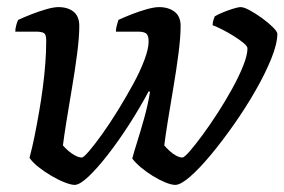

<svg xmlns="http://www.w3.org/2000/svg" viewBox="-20 -520 800 540"><path d="M190 0Q180 0 162 -7Q144 -14 124.5 -25.5Q105 -37 88.5 -50Q72 -63 63 -76Q71 -106 77.5 -138.5Q84 -171 90 -205.5Q96 -240 100.5 -274.5Q105 -309 107.5 -342Q110 -375 110 -406Q110 -423 103.5 -427Q97 -431 81 -431H23Q23 -439 25.5 -448.5Q28 -458 31 -464Q46 -471 67.5 -479.5Q89 -488 110 -494Q131 -500 144 -500Q171 -500 187 -487Q203 -474 203 -447Q203 -416 197 -369.5Q191 -323 182.5 -273Q174 -223 167 -179.5Q160 -136 157 -111Q163 -104 172 -96Q181 -88 191.5 -82.5Q202 -77 210 -77Q215 -77 230.5 -95Q246 -113 267.5 -143Q289 -173 311.5 -209.5Q334 -246 354 -282.5Q374 -319 386 -351Q398 -383 398 -403Q398 -420 391.5 -425.5Q385 -431 368 -431H306Q306 -439 308.5 -448.5Q311 -458 313 -464Q328 -471 349.5 -479.5Q371 -488 392.5 -494Q414 -500 427 -500Q454 -500 471 -487Q488 -474 488 -447Q488 -416 482 -369.5Q476 -323 467.5 -273Q459 -223 452 -179.5Q445 -136 442 -111Q448 -104 456.5 -96Q465 -88 475 -82.5Q485 -77 493 -77Q498 -77 513 -94Q528 -111 549 -139.5Q570 -168 592 -202Q614 -236 633 -270.5Q652 -305 664 -335Q676 -365 676 -384Q676 -390 664.5 -399.5Q653 -409 636 -419.5Q619 -430 603 -438Q587 -446 578 -449Q578 -457 580.5 -464.5Q583 -472 584 -474Q592 -479 606.5 -485Q621 -491 635.5 -495.5Q650 -500 657 -500Q666 -500 682.5 -491Q699 -482 717 -469Q735 -456 747.5 -443.5Q760 -431 760 -425Q760 -397 743 -355Q726 -313 698.5 -265Q671 -217 638 -170Q605 -123 573 -84.5Q541 -46 514.5 -23Q488 0 473 0Q462 0 445 -7Q428 -14 410 -25Q392 -36 376.5 -49Q361 -62 352 -74Q356 -90 365.5 -120Q375 -150 385.5 -187.5Q396 -225 402 -262L398 -263Q373 -216 343 -169.5Q313 -123 283 -84.5Q253 -46 228.5 -23Q204 0 190 0Z"/></svg>

Font: Texturina Medium 12pt Medium
Style: Italic
Weight: 500
Italic angle: -11°
Version: Version 1.002